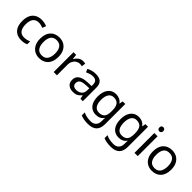

<svg xmlns="http://www.w3.org/2000/svg" viewBox="231 -2083 3669 3669"><g transform="rotate(45 2066.0 -248.5)"><path d="M300 10Q229 10 173.5 -19Q118 -48 86.5 -109Q55 -170 55 -265Q55 -364 88 -426Q121 -488 177.5 -517Q234 -546 306 -546Q347 -546 385 -537.5Q423 -529 447 -517L420 -444Q396 -453 364 -461Q332 -469 304 -469Q146 -469 146 -266Q146 -169 184.5 -117.5Q223 -66 299 -66Q343 -66 376.5 -75Q410 -84 438 -97V-19Q411 -5 378.5 2.5Q346 10 300 10Z M1031 -269Q1031 -136 963.5 -63Q896 10 781 10Q710 10 654.5 -22.5Q599 -55 567 -117.5Q535 -180 535 -269Q535 -402 602 -474Q669 -546 784 -546Q857 -546 912.5 -513.5Q968 -481 999.5 -419.5Q1031 -358 1031 -269ZM626 -269Q626 -174 663.5 -118.5Q701 -63 783 -63Q864 -63 902 -118.5Q940 -174 940 -269Q940 -364 902 -418Q864 -472 782 -472Q700 -472 663 -418Q626 -364 626 -269Z M1420 -546Q1435 -546 1452.5 -544.5Q1470 -543 1483 -540L1472 -459Q1459 -462 1443.5 -464Q1428 -466 1414 -466Q1373 -466 1337 -443.5Q1301 -421 1279.5 -380.5Q1258 -340 1258 -286V0H1170V-536H1242L1252 -438H1256Q1282 -482 1323 -514Q1364 -546 1420 -546Z M1766 -545Q1864 -545 1911 -502Q1958 -459 1958 -365V0H1894L1877 -76H1873Q1838 -32 1799.5 -11Q1761 10 1693 10Q1620 10 1572 -28.5Q1524 -67 1524 -149Q1524 -229 1587 -272.5Q1650 -316 1781 -320L1872 -323V-355Q1872 -422 1843 -448Q1814 -474 1761 -474Q1719 -474 1681 -461.5Q1643 -449 1610 -433L1583 -499Q1618 -518 1666 -531.5Q1714 -545 1766 -545ZM1792 -259Q1692 -255 1653.5 -227Q1615 -199 1615 -148Q1615 -103 1642.5 -82Q1670 -61 1713 -61Q1781 -61 1826 -98.5Q1871 -136 1871 -214V-262Z M2314 -546Q2367 -546 2409.5 -526Q2452 -506 2482 -465H2487L2499 -536H2569V9Q2569 124 2510.5 182Q2452 240 2329 240Q2271 240 2222.5 231.5Q2174 223 2136 206V125Q2215 167 2334 167Q2403 167 2442.5 126.5Q2482 86 2482 16V-5Q2482 -17 2483 -39.5Q2484 -62 2485 -71H2481Q2453 -30 2411.5 -10Q2370 10 2315 10Q2211 10 2152.5 -63Q2094 -136 2094 -267Q2094 -395 2152.5 -470.5Q2211 -546 2314 -546ZM2326 -472Q2259 -472 2222 -418.5Q2185 -365 2185 -266Q2185 -167 2221.5 -114.5Q2258 -62 2328 -62Q2409 -62 2446 -105.5Q2483 -149 2483 -246V-267Q2483 -377 2445 -424.5Q2407 -472 2326 -472Z M2929 -546Q2982 -546 3024.5 -526Q3067 -506 3097 -465H3102L3114 -536H3184V9Q3184 124 3125.5 182Q3067 240 2944 240Q2886 240 2837.5 231.5Q2789 223 2751 206V125Q2830 167 2949 167Q3018 167 3057.5 126.5Q3097 86 3097 16V-5Q3097 -17 3098 -39.5Q3099 -62 3100 -71H3096Q3068 -30 3026.5 -10Q2985 10 2930 10Q2826 10 2767.5 -63Q2709 -136 2709 -267Q2709 -395 2767.5 -470.5Q2826 -546 2929 -546ZM2941 -472Q2874 -472 2837 -418.5Q2800 -365 2800 -266Q2800 -167 2836.5 -114.5Q2873 -62 2943 -62Q3024 -62 3061 -105.5Q3098 -149 3098 -246V-267Q3098 -377 3060 -424.5Q3022 -472 2941 -472Z M3442 -536V0H3354V-536ZM3399 -737Q3419 -737 3434.5 -723.5Q3450 -710 3450 -681Q3450 -653 3434.5 -639Q3419 -625 3399 -625Q3377 -625 3362 -639Q3347 -653 3347 -681Q3347 -710 3362 -723.5Q3377 -737 3399 -737Z M4078 -269Q4078 -136 4010.5 -63Q3943 10 3828 10Q3757 10 3701.5 -22.5Q3646 -55 3614 -117.5Q3582 -180 3582 -269Q3582 -402 3649 -474Q3716 -546 3831 -546Q3904 -546 3959.5 -513.5Q4015 -481 4046.5 -419.5Q4078 -358 4078 -269ZM3673 -269Q3673 -174 3710.5 -118.5Q3748 -63 3830 -63Q3911 -63 3949 -118.5Q3987 -174 3987 -269Q3987 -364 3949 -418Q3911 -472 3829 -472Q3747 -472 3710 -418Q3673 -364 3673 -269Z"/></g></svg>

Font: Noto Sans Sundanese
Style: Regular
Weight: 400
Designer: Monotype Design Team (Regular), Sérgio L. Martins (other weights)
Foundry: Monotype Imaging Inc.
Version: Version 2.003